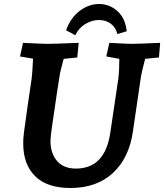

<svg xmlns="http://www.w3.org/2000/svg" viewBox="-20 -924 820 959"><path d="M96 -207Q95 -225 100 -265Q105 -305 116 -381L138 -531Q142 -561 145 -631L80 -642L95 -710Q193 -705 215 -705Q250 -705 346 -709L373 -710L366 -637L298 -630Q280 -565 277 -541L264 -457Q247 -342 239.5 -290Q232 -238 232 -221Q232 -158 265 -120Q298 -82 359 -82Q505 -82 531 -262L571 -531Q576 -572 576 -630L511 -642L526 -710Q616 -705 635 -705Q669 -705 755 -709L780 -710L774 -637L705 -630Q687 -561 684 -541L644 -268Q625 -135 544 -60Q463 15 332 15Q215 15 155.5 -44Q96 -103 96 -207ZM475 -904Q527 -904 566.5 -868.5Q606 -833 613 -768L566 -754Q558 -788 533 -806Q508 -824 474 -824Q439 -824 406 -804Q373 -784 356 -748L310 -773Q333 -836 378.5 -870Q424 -904 475 -904Z"/></svg>

Font: Andada Pro ExtraBold
Style: Italic
Weight: 800
Italic angle: -6.99998°
Designer: Carolina Giovagnoli
Foundry: Huerta Tipografica
Version: Version 3.005; ttfautohint (v1.8.4)